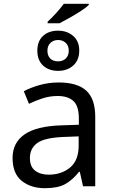

<svg xmlns="http://www.w3.org/2000/svg" viewBox="-20 -978 601 1008"><path d="M446 -952Q436 -941 408 -922.5Q380 -904 348 -886Q316 -868 293 -856H230V-864Q251 -883 275 -909.5Q299 -936 315 -958H446ZM285 -817Q332 -817 364 -789.5Q396 -762 396 -713Q396 -662 364.5 -634Q333 -606 285 -606Q236 -606 206 -634Q176 -662 176 -712Q176 -762 206 -789.5Q236 -817 285 -817ZM285 -768Q261 -768 245 -753Q229 -738 229 -712Q229 -686 243.5 -671Q258 -656 285 -656Q310 -656 325.5 -671Q341 -686 341 -712Q341 -738 325 -753Q309 -768 285 -768ZM288 -545Q386 -545 433 -502Q480 -459 480 -365V0H416L399 -76H395Q360 -32 321.5 -11Q283 10 215 10Q142 10 94 -28.5Q46 -67 46 -149Q46 -229 109 -272.5Q172 -316 303 -320L394 -323V-355Q394 -422 365 -448Q336 -474 283 -474Q241 -474 203 -461.5Q165 -449 132 -433L105 -499Q140 -518 188 -531.5Q236 -545 288 -545ZM314 -259Q214 -255 175.5 -227Q137 -199 137 -148Q137 -103 164.5 -82Q192 -61 235 -61Q303 -61 348 -98.5Q393 -136 393 -214V-262Z"/></svg>

Font: Noto Sans Living
Style: Regular
Weight: 400
Designer: Monotype Design Team
Foundry: Monotype Imaging Inc.
Version: Version 2.013; ttfautohint (v1.8.4.7-5d5b)